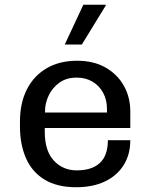

<svg xmlns="http://www.w3.org/2000/svg" viewBox="-20 -776 640 806"><path d="M300 10Q219.5 10 167 -22Q114.5 -54 89.1 -111.8Q63.8 -169.5 63.8 -245V-266Q63.8 -343.5 92.9 -400.8Q122 -458 175.9 -489.5Q229.8 -521 303.5 -521Q372.8 -521 422.5 -492.9Q472.2 -464.8 499.6 -416.6Q527 -368.5 527 -306.5V-238.8H168V-221.8Q168 -142.8 206 -101.8Q244 -60.8 302.2 -60.8Q365.5 -60.8 399.1 -91.8Q432.8 -122.8 432.8 -187.5H527Q527 -126.5 498.6 -82Q470.2 -37.5 419.5 -13.8Q368.8 10 300 10ZM169 -303.5H429V-319.2Q429 -356.8 413.2 -386.1Q397.5 -415.5 368.9 -432.9Q340.2 -450.2 302 -450.2Q259 -450.2 229.5 -429.1Q200 -408 184.5 -375.4Q169 -342.8 169 -308.5ZM251.8 -589 329.8 -756H423.2L424 -753L323.5 -589Z"/></svg>

Font: Chivo Mono Medium
Style: Regular
Weight: 500
Monospace: yes
Designer: Hector Gatti
Foundry: Omnibus-Type
Version: Version 1.008